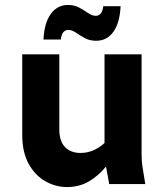

<svg xmlns="http://www.w3.org/2000/svg" viewBox="-20 -745 668 777"><path d="M70 -199V-525H220V-222Q220 -173 243.5 -149.5Q267 -126 306 -126Q358 -126 403 -166V-525H553V-125Q553 -104 554.5 -87.5Q556 -71 560 -49L568 0H422L409 -71Q379 -34 340 -11Q301 12 251 12Q205 12 163.5 -11.5Q122 -35 96 -82Q70 -129 70 -199ZM156 -585Q159 -652 185.5 -688.5Q212 -725 255 -725Q281 -725 301 -714Q321 -703 337 -692Q353 -681 368 -681Q379 -681 387 -689.5Q395 -698 398 -720H468Q465 -653 439 -616.5Q413 -580 369 -580Q343 -580 323 -591Q303 -602 287 -613Q271 -624 256 -624Q246 -624 237.5 -616Q229 -608 226 -585Z"/></svg>

Font: Radio Canada
Style: Bold
Weight: 700
Designer: Charles Daoud, Etienne Aubert Bonn, Alexandre Saumier Demers, Jacques Le Bailly
Foundry: Radio-Canada
Version: Version 2.104; ttfautohint (v1.8.4.7-5d5b);gftools[0.9.28.de